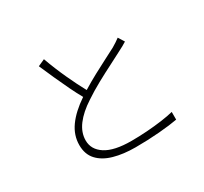

<svg xmlns="http://www.w3.org/2000/svg" viewBox="-157 -992 1313 1234"><g transform="rotate(-30 500.0 -374.5)"><path d="M293.9 -767.1Q324.7 -681.6 362.3 -599.9Q399.9 -518.1 433.1 -458Q483.4 -489.3 537.4 -518.3Q591.3 -547.4 638.4 -571.3Q685.5 -595.2 714.8 -610.8Q732.4 -621.6 746.6 -630.6Q760.7 -639.6 773.9 -649.9L801.8 -605Q789.1 -596.7 773.4 -588.1Q757.8 -579.6 738.8 -569.8Q703.6 -550.8 647.7 -522.7Q591.8 -494.6 531.2 -461.4Q470.7 -428.2 419.9 -394Q345.7 -346.2 305.4 -292.7Q265.1 -239.3 265.1 -180.2Q265.1 -112.3 328.6 -71.5Q392.1 -30.8 519 -30.8Q575.7 -30.8 635.3 -34.9Q694.8 -39.1 747.3 -46.4Q799.8 -53.7 835.9 -63V-5.9Q783.7 3.9 699 11Q614.3 18.1 522 18.1Q432.1 18.1 362.8 -1.5Q293.5 -21 254.2 -63.5Q214.8 -106 214.8 -174.8Q214.8 -247.6 259.8 -310.3Q304.7 -373 391.1 -431.2Q368.7 -470.7 343.5 -522.7Q318.4 -574.7 292.7 -631.8Q267.1 -689 243.2 -744.1Z"/></g></svg>

Font: Source Han Sans CN Light
Style: Regular
Weight: 300
Designer: Ryoko NISHIZUKA  (kana, bopomofo & ideographs); Paul D. Hunt (Latin, Greek & Cyrillic); Sandoll Communications , Soo-you
Foundry: Adobe
Version: Version 2.000;hotconv 1.0.107;makeotfexe 2.5.65593